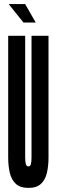

<svg xmlns="http://www.w3.org/2000/svg" viewBox="-20 -910 277 938"><path d="M119 8Q79 8 57.5 -11.8Q36 -31.5 28 -65.5Q20 -99.5 20 -141V-735H103V-141Q103 -120 106.2 -108.5Q109.5 -97 119 -97Q128 -97 131 -108.8Q134 -120.5 134 -141V-735H217V-141Q217 -99.5 209.2 -65.8Q201.5 -32 180.2 -12Q159 8 119 8ZM154.5 -800H94.5L22.5 -890H103Z"/></svg>

Font: League Gothic Condensed
Style: Regular
Weight: 400
Width: 3
Designer: The League of Moveable Type
Version: Version 2.001